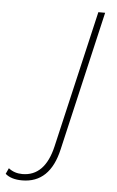

<svg xmlns="http://www.w3.org/2000/svg" viewBox="-231 -537 479 788"><g transform="rotate(5 8.5 -142.5)"><path d="M-110 215Q-155 215 -179 194L-168 170Q-144 189 -111 189Q-18 189 11 64L142 -500H170L37 74Q5 215 -110 215Z"/></g></svg>

Font: Elaine Sans ExtraLight
Style: Italic
Weight: 275
Italic angle: -13°
Designer: Wei Huang
Foundry: Wei Huang
Version: Version 2.001;December 24, 2019;FontCreator 12.0.0.2547 64-b